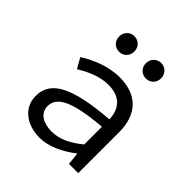

<svg xmlns="http://www.w3.org/2000/svg" viewBox="-192 -836 984 984"><g transform="rotate(45 300.0 -344.0)"><path d="M246 12C315 12 384 -24 438 -66H441L448 0H515V-298C515 -419 451 -498 318 -498C233 -498 151 -460 102 -428L134 -372C179 -400 241 -430 304 -430C398 -430 431 -374 433 -308C182 -288 81 -235 81 -126C81 -39 155 12 246 12ZM268 -54C212 -54 161 -77 161 -132C161 -196 225 -237 433 -254V-126C378 -80 323 -54 268 -54ZM223 -588C255 -588 278 -612 278 -644C278 -675 255 -700 223 -700C191 -700 168 -675 168 -644C168 -612 191 -588 223 -588ZM417 -588C449 -588 472 -612 472 -644C472 -675 449 -700 417 -700C385 -700 362 -675 362 -644C362 -612 385 -588 417 -588Z"/></g></svg>

Font: Hasklig
Style: Regular
Weight: 400
Monospace: yes
Designer: Paul D. Hunt, Teo Tuominen
Foundry: Adobe Systems Incorporated
Version: Version 2.030;PS 1.0;hotconv 16.6.51;makeotf.lib2.5.65220